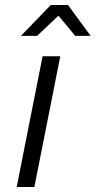

<svg xmlns="http://www.w3.org/2000/svg" viewBox="-20 -751 384 771"><path d="M47 0 151 -525H222L118 0ZM64 -607 184 -731H253L344 -607H282L194 -713H241L129 -607Z"/></svg>

Font: MOST Montserrat
Style: Italic
Weight: 400
Italic angle: -11.3°
Designer: Julieta Ulanovsky
Foundry: Julieta Ulanovsky
Version: Version 8.000;March 11, 2024;FontCreator 15.0.0.2926 64-bit